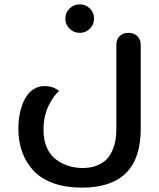

<svg xmlns="http://www.w3.org/2000/svg" viewBox="-20 -632 736 888"><path d="M349.1 -480Q321.3 -480 301.8 -499.3Q282.2 -518.6 282.2 -545.9Q282.2 -573.7 301.8 -592.8Q321.3 -611.8 349.1 -611.8Q376.5 -611.8 395.8 -592.8Q415 -573.7 415 -545.9Q415 -518.6 395.5 -499.3Q376 -480 349.1 -480ZM358.9 235.8Q284.7 235.8 227.8 215.6Q170.9 195.3 135.7 158.2Q100.6 121.1 82.8 72Q64.9 22.9 64.9 -37.1Q64.9 -64.9 68.8 -91.8Q72.8 -118.7 82 -144.8Q91.3 -170.9 105 -190.4Q118.7 -210 139.4 -221.9Q160.2 -233.9 186 -233.9Q225.6 -233.9 253.9 -210.9Q229.5 -192.9 205.3 -144.3Q181.2 -95.7 181.2 -29.8Q181.2 16.1 196.8 51Q212.4 85.9 239 105.7Q265.6 125.5 296.6 135.3Q327.6 145 362.8 145Q401.4 145 430.2 132.8Q459 120.6 475.3 102.5Q491.7 84.5 501.7 59.1Q511.7 33.7 514.9 11.5Q518.1 -10.7 518.1 -35.2V-424.8Q518.1 -450.2 533.4 -465.1Q548.8 -480 574.2 -480Q600.1 -480 615.5 -464.8Q630.9 -449.7 630.9 -422.9V-35.2Q630.9 235.8 358.9 235.8Z"/></svg>

Font: El Messiri SemiBold
Style: Regular
Weight: 600
Designer: Mohamed Gaber
Foundry: Kief Type Foundry
Version: Version 2.007;PS 002.007;hotconv 1.0.88;makeotf.lib2.5.64775